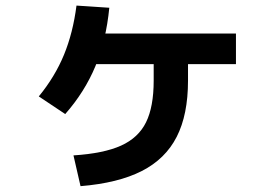

<svg xmlns="http://www.w3.org/2000/svg" viewBox="-20 -626 978 674"><path d="M519.5 -342.8V-457.8H640V-342.8Q640 -223.4 600.3 -145.7Q560.7 -68 477.8 -25.7Q394.8 16.7 262.7 27.5L237.9 -80.5Q344 -87.3 404.9 -114.8Q465.7 -142.2 492.6 -196.6Q519.5 -251.1 519.5 -342.8ZM248.5 -606.4 363.7 -598.8Q352.4 -483.9 314.9 -393.7Q277.5 -303.6 209 -225.6L116.2 -287.5Q173 -356.8 204.6 -433.7Q236.2 -510.5 248.5 -606.4ZM263.6 -508.4H808.3V-400.9H263.6Z"/></svg>

Font: WEMIX Pretendard Variable
Style: Regular
Weight: 400
Designer: Base glyphs from Inter by Rasmus Andersson; Hangeul glyphs from Noto Sans CJK(Source Han Sans) by Jang Soo-young and Kan
Foundry: Kil Hyung-jin
Version: Version 1.000;Glyphs 3.2 (3208)